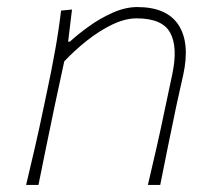

<svg xmlns="http://www.w3.org/2000/svg" viewBox="-20 -524 614 544"><path d="M54 0Q67.5 -56.5 79.5 -108.8Q91.5 -161 104 -221L114.5 -271Q126 -324.5 136.2 -381.5Q146.5 -438.5 153 -494L184 -497L173 -406H178Q199 -425.5 230.8 -448.5Q262.5 -471.5 298.8 -487.8Q335 -504 369 -504Q452.5 -504 485.8 -453.2Q519 -402.5 499 -311Q494.5 -290.5 489.8 -270Q485 -249.5 479 -221Q466.5 -161 455.8 -108.8Q445 -56.5 434 0H399Q412.5 -56.5 424.2 -108.5Q436 -160.5 448.5 -221L468 -313Q484.5 -390.5 462.2 -431.2Q440 -472 367 -472Q335 -472 298.8 -454.8Q262.5 -437.5 227 -409.5Q191.5 -381.5 162 -350L134.5 -222Q121.5 -160.5 111 -108.5Q100.5 -56.5 89 0Z"/></svg>

Font: Commissioner Flair Thin
Style: Italic
Weight: 100
Italic angle: -12°
Designer: Kostas Bartsokas
Foundry: Kostas Bartsokas
Version: Version 1.000; ttfautohint (v1.8.3)